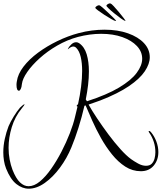

<svg xmlns="http://www.w3.org/2000/svg" viewBox="-25 -901 980 1164"><path d="M149 243Q110 243 74 214.5Q38 186 12 121Q3 98 -1 73Q-5 48 -5 23Q-5 -18 4 -59Q13 -100 27 -136Q38 -162 58 -194.5Q78 -227 96 -248Q102 -254 111 -261.5Q120 -269 123 -269Q124 -269 124 -268Q124 -265 107 -244Q66 -194 46.5 -130.5Q27 -67 27 -5Q27 32 33.5 66Q40 100 51 129Q72 182 96.5 205Q121 228 148 228Q182 228 217 199Q252 170 285.5 122Q319 74 348 18Q377 -38 398.5 -93.5Q420 -149 430 -193L445 -255Q440 -256 440 -259Q440 -264 448 -269Q460 -323 466.5 -375Q473 -427 473 -471Q473 -519 464.5 -555.5Q456 -592 437 -611Q429 -619 419 -619Q412 -619 404.5 -615Q397 -611 390 -605Q383 -598 388.5 -608.5Q394 -619 407.5 -632Q421 -645 437 -645Q446 -645 455 -639Q487 -617 500.5 -572Q514 -527 514 -468Q514 -429 509 -386Q504 -343 495 -298Q497 -296 498.5 -293Q500 -290 502 -287Q623 -326 696.5 -370Q770 -414 803.5 -459Q837 -504 837 -545Q837 -588 805 -622Q773 -656 717 -676Q661 -696 588 -696Q520 -696 447 -677Q381 -659 321.5 -624.5Q262 -590 215.5 -548Q169 -506 140.5 -465Q112 -424 108 -393Q106 -371 100.5 -361Q95 -351 90 -351Q75 -351 75 -387Q75 -392 75.5 -397Q76 -402 77 -407Q83 -452 117.5 -497Q152 -542 205.5 -581.5Q259 -621 323 -652Q387 -683 451 -700Q492 -711 531.5 -716Q571 -721 608 -721Q689 -721 751 -699Q813 -677 848 -639.5Q883 -602 883 -554Q883 -514 853 -469Q823 -424 757 -379Q691 -334 583 -292Q561 -284 543.5 -278Q526 -272 512 -267Q532 -231 564 -183Q596 -135 632.5 -86Q669 -37 705 3Q741 43 770 64Q788 77 812.5 90.5Q837 104 860 104Q883 104 895 91.5Q907 79 912 60Q917 41 917 22Q917 -43 879 -98Q876 -103 876 -104Q876 -107 879 -107Q885 -107 891 -99Q911 -75 923 -43Q935 -11 935 21Q935 70 906.5 103.5Q878 137 829 137Q778 137 734.5 109Q691 81 654 35Q617 -11 587 -64.5Q557 -118 534 -170Q511 -222 494 -262L487 -260Q471 -191 450.5 -126Q430 -61 408 -8Q381 58 338.5 115.5Q296 173 246.5 208Q197 243 149 243ZM732 -775Q725 -777 707 -790Q689 -803 668.5 -819.5Q648 -836 633.5 -850Q619 -864 620 -867Q622 -873 631 -877.5Q640 -882 645 -880Q650 -879 664.5 -863.5Q679 -848 695.5 -828Q712 -808 724 -792.5Q736 -777 736 -776Q736 -774 732 -775ZM675 -774Q670 -774 650.5 -785Q631 -796 608.5 -810.5Q586 -825 569.5 -837.5Q553 -850 553 -853Q553 -859 562 -864.5Q571 -870 576 -869Q581 -869 597 -855Q613 -841 632 -823Q651 -805 665 -791Q679 -777 679 -776Q677 -774 675 -774Z"/></svg>

Font: Inspiration
Style: Regular
Weight: 400
Designer: Robert E. Leuschke
Foundry: Robert E. Leuschke
Version: Version 2.010; ttfautohint (v1.8.3)